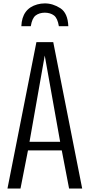

<svg xmlns="http://www.w3.org/2000/svg" viewBox="-20 -1082 515 1102"><path d="M237.3 -1062.5Q283.7 -1062.5 326.7 -1034.7Q369.1 -1006.8 372.1 -931.6H317.9Q310.5 -977.5 290 -993.2Q269.5 -1008.8 237.3 -1009.3Q205.1 -1008.8 184.6 -993.2Q164.1 -977.5 156.7 -931.6H102.5Q106.4 -1032.2 193.8 -1056.6Q214.8 -1062.5 237.3 -1062.5ZM97.7 0H22.9L189 -840.3H285.6L451.7 0H376.5L334.5 -218.8H140.6ZM149.4 -268.1H325.2L236.8 -763.2Z"/></svg>

Font: Oswald-Light
Style: Light
Weight: 300
Designer: vernon adams
Foundry: vernon adams
Version: Version ; ttfautohint (v0.92.18-e454-dirty) -l 8 -r 50 -G 20